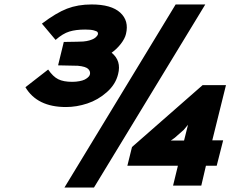

<svg xmlns="http://www.w3.org/2000/svg" viewBox="-20 -840 1104 870"><path d="M814 -203.1 832 -274.9 813 -252 772 -215.8 753.9 -203.1ZM515.1 -503.9Q503.9 -457.5 464.1 -422.4Q424.3 -387.2 375.7 -371.1Q327.1 -355 278.8 -355Q148.4 -355 95.2 -444.8L198.2 -524.9Q220.2 -492.7 243.9 -481Q267.6 -469.2 307.1 -469.2Q325.2 -469.2 340.1 -472.2Q355 -475.1 363.3 -479.2Q371.6 -483.4 377.2 -488.3Q382.8 -493.2 384.8 -496.6Q386.7 -500 387.2 -502Q391.1 -515.6 380.1 -527.1Q369.1 -538.6 333 -542L243.2 -543.9L269 -649.9Q343.8 -650.9 356.9 -651.9Q373.5 -653.3 386.2 -657.2Q398.9 -661.1 405.5 -665Q412.1 -668.9 416.5 -673.6Q420.9 -678.2 422.1 -680.7Q423.3 -683.1 423.8 -685.1Q424.8 -690.4 421.9 -694.6Q418.9 -698.7 405 -702.4Q391.1 -706.1 366.2 -706.1Q323.7 -706.1 294.2 -697Q264.6 -688 231.9 -659.2L169.9 -732.9Q234.4 -781.7 283.7 -800.8Q333 -819.8 395 -819.8Q484.4 -819.8 524.9 -782.7Q565.4 -745.6 550.8 -686Q545.9 -665 527.6 -641.4Q509.3 -617.7 485.8 -601.1Q530.8 -564.5 515.1 -503.9ZM775.9 -819.8H910.2L405.8 9.8H272ZM991.2 -204.1 961.9 -88.9H913.1L892.1 1H764.2L786.1 -88.9H557.1L578.1 -173.8L897.9 -454.1H1003.9L941.9 -204.1Z"/></svg>

Font: Sinkin Sans 800 Black Italic
Style: Regular
Weight: 900
Italic angle: -112°
Designer: Keith Bates
Foundry: K-Type
Version: Sinkin Sans (version 1.0)  by Keith Bates   •   © 2014   www